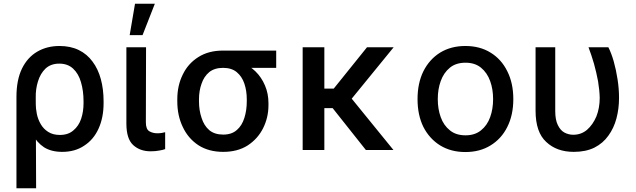

<svg xmlns="http://www.w3.org/2000/svg" viewBox="-20 -797 3380 1020"><path d="M67.4 203.1Q67.4 82 67.4 -282.2Q67.4 -372.1 96.7 -432.6Q126 -492.2 177.7 -522.5Q229.5 -552.7 295.9 -552.7Q354.5 -552.7 398.4 -531.2Q442.4 -509.8 471.7 -469.7Q501 -430.7 515.6 -377Q530.3 -323.2 530.3 -258.8Q530.3 -254.9 530.3 -249Q530.3 -172.9 503.9 -114.3Q477.5 -55.7 427.7 -23.4Q378.9 9.8 310.5 9.8Q252.9 9.8 213.9 -14.6Q175.8 -40 151.4 -85Q127 -129.9 110.4 -191.4Q129.9 -209 169.9 -246.1Q169.9 -220.7 175.8 -191.4Q181.6 -163.1 196.3 -137.7Q210.9 -112.3 235.4 -96.7Q260.7 -80.1 297.9 -80.1Q342.8 -80.1 370.1 -104.5Q398.4 -127.9 411.1 -166Q423.8 -204.1 423.8 -249Q423.8 -252 423.8 -258.8Q423.8 -314.5 410.2 -360.4Q397.5 -405.3 368.2 -432.6Q339.8 -459 294.9 -459Q250 -459 221.7 -432.6Q194.3 -406.2 181.6 -364.3Q168.9 -323.2 169.9 -279.3Q170.9 -118.2 171.9 203.1Q145.5 203.1 67.4 203.1Z M651.4 -545.9Q676.8 -545.9 755.9 -545.9Q755.9 -446.3 754.9 -147.5Q754.9 -110.4 773.4 -99.6Q792 -88.9 816.4 -88.9Q828.1 -88.9 839.8 -90.8Q851.6 -92.8 857.4 -94.7Q857.4 -64.5 857.4 -4.9Q844.7 0 825.2 2.9Q805.7 6.8 780.3 6.8Q723.6 6.8 687.5 -26.4Q651.4 -59.6 651.4 -140.6Q651.4 -275.4 651.4 -545.9ZM668.9 -610.4Q675.8 -651.4 697.3 -777.3Q723.6 -777.3 802.7 -777.3Q786.1 -735.4 737.3 -610.4Q719.7 -610.4 668.9 -610.4Z M921.9 -258.8Q921.9 -261.7 921.9 -269.5Q921.9 -342.8 951.2 -401.4Q979.5 -460 1034.2 -494.1Q1087.9 -528.3 1165 -528.3Q1178.7 -525.4 1191.4 -513.7Q1203.1 -502 1219.7 -488.3Q1236.3 -474.6 1262.7 -464.8Q1304.7 -449.2 1336.9 -418Q1369.1 -386.7 1387.7 -342.8Q1406.2 -299.8 1406.2 -249Q1406.2 -245.1 1406.2 -238.3Q1406.2 -172.9 1377.9 -116.2Q1349.6 -59.6 1295.9 -24.4Q1242.2 9.8 1166 9.8Q1088.9 9.8 1034.2 -25.4Q979.5 -61.5 951.2 -122.1Q921.9 -182.6 921.9 -258.8ZM1037.1 -269.5Q1037.1 -266.6 1037.1 -258.8Q1037.1 -210.9 1050.8 -170.9Q1063.5 -129.9 1091.8 -105.5Q1120.1 -82 1166 -82Q1210.9 -82 1238.3 -106.4Q1265.6 -129.9 1278.3 -170.9Q1291 -210.9 1291 -258.8Q1291 -262.7 1291 -269.5Q1291 -314.5 1278.3 -352.5Q1265.6 -390.6 1237.3 -414.1Q1210 -436.5 1165 -436.5Q1120.1 -436.5 1091.8 -414.1Q1063.5 -390.6 1050.8 -352.5Q1037.1 -314.5 1037.1 -269.5ZM1447.3 -528.3Q1447.3 -505.9 1447.3 -436.5Q1376 -436.5 1165 -436.5Q1165 -460 1165 -528.3Q1235.4 -528.3 1447.3 -528.3Z M1703.1 -545.9Q1703.1 -409.2 1703.1 0Q1673.8 0 1587.9 0Q1587.9 -136.7 1587.9 -545.9Q1616.2 -545.9 1703.1 -545.9ZM2071.3 -545.9Q2005.9 -464.8 1807.6 -222.7Q1773.4 -222.7 1671.9 -222.7Q1668 -249 1656.2 -326.2Q1679.7 -326.2 1752.9 -326.2Q1796.9 -380.9 1929.7 -545.9Q1964.8 -545.9 2071.3 -545.9ZM1923.8 0Q1877.9 -57.6 1740.2 -231.4Q1761.7 -249 1824.2 -302.7Q1885.7 -227.5 2070.3 0Q2033.2 0 1923.8 0Z M2452.1 10.7Q2376 10.7 2318.4 -24.4Q2261.7 -59.6 2229.5 -122.1Q2198.2 -185.5 2198.2 -270.5Q2198.2 -355.5 2229.5 -418.9Q2261.7 -482.4 2318.4 -517.6Q2376 -552.7 2452.1 -552.7Q2529.3 -552.7 2585.9 -517.6Q2643.6 -482.4 2674.8 -418.9Q2707 -355.5 2707 -270.5Q2707 -185.5 2674.8 -122.1Q2643.6 -59.6 2585.9 -24.4Q2529.3 10.7 2452.1 10.7ZM2453.1 -78.1Q2502.9 -78.1 2535.2 -104.5Q2568.4 -130.9 2584 -174.8Q2599.6 -217.8 2599.6 -270.5Q2599.6 -323.2 2584 -366.2Q2568.4 -410.2 2535.2 -437.5Q2502.9 -463.9 2453.1 -463.9Q2402.3 -463.9 2370.1 -437.5Q2336.9 -410.2 2321.3 -366.2Q2305.7 -323.2 2305.7 -270.5Q2305.7 -217.8 2321.3 -174.8Q2336.9 -130.9 2370.1 -104.5Q2402.3 -78.1 2453.1 -78.1Z M2825.2 -545.9Q2851.6 -545.9 2929.7 -545.9Q2929.7 -460.9 2929.7 -207Q2929.7 -160.2 2943.4 -132.8Q2957 -104.5 2978.5 -92.8Q3001 -81.1 3025.4 -81.1Q3067.4 -81.1 3098.6 -107.4Q3129.9 -134.8 3148.4 -178.7Q3166 -223.6 3166 -277.3Q3165 -318.4 3157.2 -365.2Q3148.4 -412.1 3135.7 -458Q3122.1 -504.9 3106.4 -545.9Q3141.6 -545.9 3211.9 -545.9Q3227.5 -515.6 3240.2 -471.7Q3252.9 -426.8 3260.7 -376Q3268.6 -326.2 3268.6 -277.3Q3268.6 -219.7 3254.9 -168Q3241.2 -116.2 3211.9 -76.2Q3183.6 -36.1 3137.7 -12.7Q3091.8 9.8 3028.3 9.8Q2937.5 9.8 2881.8 -43Q2825.2 -94.7 2825.2 -209Q2825.2 -321.3 2825.2 -545.9Z"/></svg>

Font: DeepSea
Style: Medium
Weight: 500
Designer: Stem
Version: Version 3.019;git-0a5106e0b